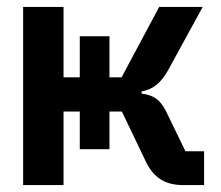

<svg xmlns="http://www.w3.org/2000/svg" viewBox="-20 -536 640 556"><path d="M211 -104H297V-213H333L400 -73C425 -18 461 0 512 0H571V-98H517L467 -201C448 -244 429 -260 390 -265V-271C423 -278 444 -293 467 -333L567 -516H441L332 -312H297V-431H211V-312H164V-516H47V0H164V-213H211Z"/></svg>

Font: IBM Mono SemiBold
Style: Regular
Weight: 600
Monospace: yes
Designer: Mike Abbink, Paul van der Laan, Pieter van Rosmalen
Foundry: Bold Monday
Version: Version 2.3